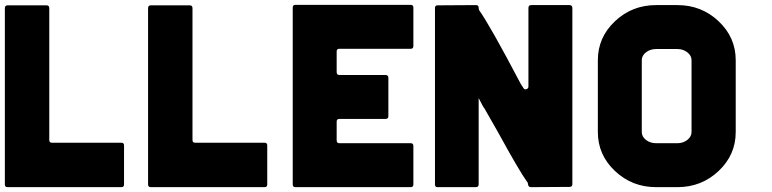

<svg xmlns="http://www.w3.org/2000/svg" viewBox="-20 -771 3181 791"><path d="M480 0H11Q0 0 0 -11V-737Q0 -749 11 -749H172Q183 -749 183 -737V-194Q183 -183 194 -183H480Q491 -183 491 -172V-11Q491 0 480 0Z M1070 0H601Q590 0 590 -11V-737Q590 -749 601 -749H762Q773 -749 773 -737V-194Q773 -183 784 -183H1070Q1081 -183 1081 -172V-11Q1081 0 1070 0Z M1367 -559V-474Q1367 -462 1378 -462H1568Q1580 -462 1580 -451V-292Q1580 -281 1568 -281H1378Q1367 -281 1367 -270V-193Q1367 -181 1378 -181H1672Q1683 -181 1683 -170V-11Q1683 0 1672 0H1197Q1186 0 1186 -11V-740Q1186 -751 1197 -751H1672Q1683 -751 1683 -740V-581Q1683 -570 1672 -570H1378Q1367 -570 1367 -559Z M2156 -9Q2154 -17 2154 -19L2152 -21Q2119 -67 2033 -224Q1980 -318 1976 -324L1975 -325L1971 -331L1967 -338Q1962 -347 1952 -367V-11Q1952 0 1940 0H1782Q1772 0 1772 -11V-738Q1772 -749 1782 -749L1941 -750Q1952 -750 1952 -739Q1952 -735 1953 -734Q1953 -730 1954 -729Q2000 -664 2124 -428Q2124 -427 2125 -426Q2130 -419 2136 -409Q2140 -401 2148.5 -403.5Q2157 -406 2157 -415V-738Q2157 -750 2168 -750H2326Q2338 -750 2338 -738V-12Q2338 -1 2326 -1L2167 0Q2158 0 2156 -9Z M2771 -569H2683Q2659 -569 2641.5 -555.5Q2624 -542 2624 -523V-227Q2624 -208 2641.5 -194.5Q2659 -181 2683 -181H2771Q2794 -181 2811.5 -194.5Q2829 -208 2829 -227V-523Q2829 -542 2811.5 -555.5Q2794 -569 2771 -569ZM2771 0H2683Q2584 0 2513.5 -66.5Q2443 -133 2443 -227V-523Q2443 -617 2513.5 -683.5Q2584 -750 2683 -750H2771Q2870 -750 2940.5 -683.5Q3011 -617 3011 -523V-227Q3011 -133 2940.5 -66.5Q2870 0 2771 0Z"/></svg>

Font: Punc
Style: Bold
Weight: 400
Designer: The Kinetic
Foundry: The Kinetic
Version: Version 1.000;PS 001.001;hotconv 1.0.56